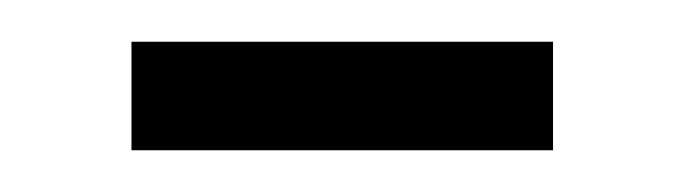

<svg xmlns="http://www.w3.org/2000/svg" viewBox="-20 -343 328 92"><path d="M43 -323H245V-271H43Z"/></svg>

Font: Noto Sans Gurmukhi UI Condensed Light
Style: Regular
Weight: 300
Width: 3
Designer: Jelle Bosma - Monotype Design Team
Foundry: Monotype Imaging Inc.
Version: Version 2.004; ttfautohint (v1.8.4.7-5d5b)